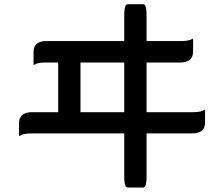

<svg xmlns="http://www.w3.org/2000/svg" viewBox="-20 -794 1040 891"><path d="M353.5 -503.9V-273.4H556.6V-503.9ZM660.2 -174.8V19.5Q660.2 43 658.7 52.5Q657.2 62 655.8 66.2Q654.3 70.3 651.4 73.2Q648.4 76.2 643.6 76.2H573.2Q566.9 76.2 563 70.3Q560.1 65.9 558.3 54.4Q556.6 43 556.6 19.5V-174.8H127.9Q94.7 -174.8 81.1 -168.5L68.4 -162.6V-224.1Q68.4 -245.6 81.1 -258.3Q96.2 -273.4 127.9 -273.4H250V-503.9H194.3Q162.1 -503.9 147.9 -498L135.7 -492.2V-553.7Q135.7 -575.7 148.4 -588.4Q163.6 -603.5 194.3 -603.5H556.6V-716.8Q556.6 -756.8 562.5 -767.6Q563.5 -769.5 564.9 -771Q568.4 -774.4 573.2 -774.4H643.6Q648.4 -774.4 651.4 -771.5Q654.3 -768.6 655.8 -764.2Q657.2 -759.8 658.2 -753.4Q660.2 -740.7 660.2 -716.8V-603.5H817.4Q849.6 -603.5 863.8 -609.4L876 -615.2V-553.7Q876 -531.7 863.3 -519Q848.1 -503.9 817.4 -503.9H660.2V-273.4H872.1Q905.3 -273.4 918.9 -279.8L931.6 -285.6V-224.1Q931.6 -202.6 918.9 -189.9Q903.8 -174.8 872.1 -174.8Z"/></svg>

Font: YuPearl-SemiBold
Style: SemiBold
Weight: 600
Designer: Max Yao
Foundry: Max-Everyday
Version: Version 1.011; ttfautohint (v1.8.3)